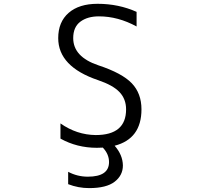

<svg xmlns="http://www.w3.org/2000/svg" viewBox="-20 -760 1040 1000"><path d="M488.3 -740.2Q597.7 -740.2 691.4 -698.2V-622.1Q594.7 -674.8 495.1 -674.8Q435.5 -674.8 398.4 -647Q361.3 -619.1 361.3 -561.5Q361.3 -463.9 492.2 -419.9Q616.2 -378.9 666.5 -326.2Q716.8 -273.4 716.8 -190.4Q716.8 -37.1 577.1 -1Q619.1 46.9 620.1 101.6Q620.1 153.3 577.1 186.5Q534.2 219.7 444.3 219.7Q387.7 219.7 335 199.2V134.8Q382.8 160.2 437.5 160.2Q547.9 160.2 547.9 84Q547.9 43 515.6 8.8Q505.9 9.8 484.4 9.8Q380.9 9.8 294.9 -38.1V-117.2Q379.9 -57.6 478.5 -56.6Q636.7 -56.6 636.7 -190.4Q636.7 -244.1 602.5 -280.3Q568.4 -316.4 490.2 -342.8Q283.2 -413.1 283.2 -561.5Q283.2 -645.5 337.4 -692.9Q391.6 -740.2 488.3 -740.2Z"/></svg>

Font: GenEi Gothic M SemiLight
Style: Regular
Weight: 350
Designer: o_tamon (Modified); [Source Han Sans]
Ryoko NISHIZUKA  (kana & ideographs); Paul D. Hunt (Latin, Greek & Cyrillic); Wenl
Version: Version 1.1a;Original Version 1.004